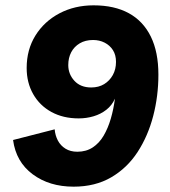

<svg xmlns="http://www.w3.org/2000/svg" viewBox="-20 -690 638 720"><path d="M256 10Q165 10 102.5 -36.5Q40 -83 29 -165L185 -205Q187 -182 197 -163Q207 -144 225.5 -132.5Q244 -121 270 -121Q303 -121 327.5 -137Q352 -153 368.5 -181Q385 -209 395.5 -245Q406 -281 411 -320Q400 -295 379 -278.5Q358 -262 331 -254Q304 -246 275 -246Q217 -246 173 -270Q129 -294 104.5 -337Q80 -380 80 -435Q80 -504 113 -557Q146 -610 203 -640Q260 -670 331 -670Q409 -670 463 -640.5Q517 -611 545.5 -553Q574 -495 574 -410Q574 -330 554.5 -255Q535 -180 496 -120Q457 -60 397 -25Q337 10 256 10ZM322 -362Q350 -362 370.5 -374.5Q391 -387 403 -408.5Q415 -430 415 -458Q415 -484 403.5 -502Q392 -520 372.5 -530Q353 -540 329 -540Q300 -540 279 -527.5Q258 -515 247 -494Q236 -473 236 -446Q236 -412 259 -387Q282 -362 322 -362Z"/></svg>

Font: Kantumruy Pro
Style: Italic
Weight: 400
Italic angle: -13°
Designer: Sovichet Tep
Foundry: Sovichet Tep
Version: Version 1.002